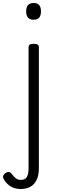

<svg xmlns="http://www.w3.org/2000/svg" viewBox="-94 -808 394 1284"><path d="M45 456Q2 456 -27.5 435.5Q-57 415 -71 386Q-76 374 -71.5 364.5Q-67 355 -55 348Q-40 339 -31 342.5Q-22 346 -14 357Q-1 374 12 384.5Q25 395 45 395Q76 395 86.5 374Q97 353 97 318V-493Q97 -504 105.5 -509.5Q114 -515 131 -515Q149 -515 157.5 -509.5Q166 -504 166 -493V314Q166 365 150.5 396Q135 427 108 441.5Q81 456 45 456ZM131 -676Q106 -676 93.5 -690Q81 -704 81 -732Q81 -760 93.5 -774Q106 -788 131 -788Q156 -788 168 -774Q180 -760 180 -732Q180 -704 168 -690Q156 -676 131 -676Z"/></svg>

Font: Playwrite US Modern Light
Style: Regular
Weight: 300
Designer: Veronika Burian, José Scaglione
Foundry: TypeTogether
Version: Version 1.003